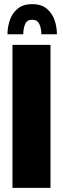

<svg xmlns="http://www.w3.org/2000/svg" viewBox="-20 -904 303 924"><path d="M16 -739Q16 -773 27 -806Q38 -839 64 -861.5Q90 -884 135 -884Q180 -884 206 -861.5Q232 -839 243 -806Q254 -773 254 -739H179Q179 -767 169.5 -788Q160 -809 135 -809Q110 -809 101 -788Q92 -767 92 -739ZM40 0V-688H223V0Z"/></svg>

Font: Archivo ExtraCondensed Black
Style: Regular
Weight: 900
Width: 2
Designer: Hector Gatti
Foundry: Omnibus-Type
Version: Version 2.001; ttfautohint (v1.8.3)